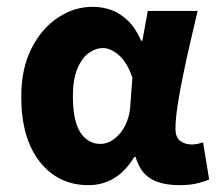

<svg xmlns="http://www.w3.org/2000/svg" viewBox="-20 -528 640 560"><path d="M238 12Q149.5 12 95.7 -56.6Q42 -125.1 42 -245.6Q42 -328.1 71.8 -386.7Q101.7 -445.3 149.1 -476.7Q196.4 -508.1 249.9 -508.1Q279.3 -508.1 305.1 -498.6Q330.8 -489 353.2 -467.6Q375.5 -446.3 391.6 -409.2H395.3L411 -496.1H556.4Q546.4 -453.2 535.1 -405Q523.9 -356.8 514.2 -309.3Q504.4 -261.9 498.1 -221.2Q491.8 -180.5 491.8 -152.4Q491.8 -127.6 505.5 -117.1Q519.1 -106.6 539.8 -106.6Q547.1 -106.6 555.4 -108.3Q563.7 -110 572.3 -113L590 -4.6Q576.4 1.7 554.7 6.9Q533 12 503.2 12Q451.5 12 420 -6.6Q388.6 -25.2 375.5 -70.3H371.8Q321.7 12 238 12ZM272.9 -108.3Q294 -108.3 313.1 -122.7Q332.2 -137 344.8 -161.4Q357.4 -185.8 359.7 -215.2L366.1 -301.3Q359 -323.2 349 -339.7Q339 -356.2 327.4 -366.5Q315.9 -376.8 303.9 -382.3Q291.9 -387.8 280.8 -387.8Q259 -387.8 238.9 -373.4Q218.8 -359 205.7 -328Q192.6 -296.9 192.6 -247.2Q192.6 -175.5 214.3 -141.9Q236 -108.3 272.9 -108.3Z"/></svg>

Font: Source Code Pro ExtraLight
Style: Regular
Weight: 200
Monospace: yes
Designer: Paul D. Hunt, Teo Tuominen
Foundry: Adobe
Version: Version 1.026;hotconv 1.1.0;makeotfexe 2.6.0